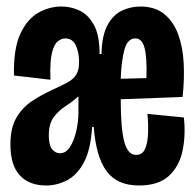

<svg xmlns="http://www.w3.org/2000/svg" viewBox="-20 -559 603 590"><path d="M122 11Q70 11 41 -20Q12 -51 12 -115Q12 -166 30.5 -197.5Q49 -229 78.5 -248.5Q108 -268 141 -283Q170 -296 188 -306Q206 -316 214.5 -330Q223 -344 223 -369Q223 -398 213 -419.5Q203 -441 180 -441Q169 -441 157.5 -432Q146 -423 139.5 -396Q133 -369 135 -314L23 -327Q21 -409 42.5 -455Q64 -501 98 -520Q132 -539 169 -539Q198 -539 224.5 -526.5Q251 -514 268.5 -482.5Q286 -451 286 -393H292Q293 -450 310.5 -482Q328 -514 355 -526.5Q382 -539 411 -539Q456 -539 484.5 -516Q513 -493 527.5 -453.5Q542 -414 544.5 -364Q547 -314 541 -261L351 -254Q351 -163 362 -123Q373 -83 398 -83Q418 -83 426 -102Q434 -121 435 -150.5Q436 -180 433 -209L545 -198Q551 -144 541 -96Q531 -48 499 -18.5Q467 11 407 11Q340 11 307.5 -33Q275 -77 268 -169H263Q259 -100 238 -60.5Q217 -21 186 -5Q155 11 122 11ZM396 -441Q372 -441 362.5 -407Q353 -373 351 -317L430 -319Q432 -380 424.5 -410.5Q417 -441 396 -441ZM164 -88Q183 -88 195.5 -108Q208 -128 214.5 -157Q221 -186 221 -214V-263Q202 -246 181 -232.5Q160 -219 145 -199Q130 -179 130 -143Q130 -112 140.5 -100Q151 -88 164 -88Z"/></svg>

Font: Bricolage Grotesque 48pt Condensed SemiBold
Style: Regular
Weight: 600
Width: 3
Designer: Mathieu Triay
Foundry: Atelier Triay
Version: Version 1.000; ttfautohint (v1.8.4.7-5d5b);gftools[0.9.32]